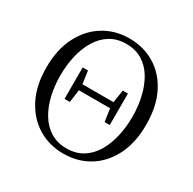

<svg xmlns="http://www.w3.org/2000/svg" viewBox="-166 -914 1103 1099"><g transform="rotate(30 385.5 -364.5)"><path d="M236 -259V-467H271L284 -375V-354L271 -259ZM501 -259 487 -354V-375L501 -467H535V-259ZM386 16Q293 16 218.5 -29Q144 -74 100 -159Q56 -244 56 -364Q56 -483 100 -568.5Q144 -654 218.5 -699.5Q293 -745 386 -745Q480 -745 554.5 -700Q629 -655 672 -570Q715 -485 715 -364Q715 -245 672 -160Q629 -75 554.5 -29.5Q480 16 386 16ZM386 -19Q447 -19 492 -46.5Q537 -74 566 -122.5Q595 -171 609.5 -233Q624 -295 624 -364Q624 -433 609.5 -495Q595 -557 566 -605.5Q537 -654 492 -681.5Q447 -709 386 -709Q326 -709 281 -681.5Q236 -654 206.5 -605.5Q177 -557 162.5 -495Q148 -433 148 -364Q148 -295 162.5 -233Q177 -171 206.5 -122.5Q236 -74 281 -46.5Q326 -19 386 -19ZM260 -343V-383H511V-343Z"/></g></svg>

Font: Noto Serif TC
Style: Regular
Weight: 400
Designer: Ryoko NISHIZUKA  (kana & ideographs); Frank Grießhammer (Latin, Greek & Cyrillic); Wenlong ZHANG  (bopomofo); Sandoll Co
Foundry: Adobe
Version: Version 2.003-H1;hotconv 1.1.1;makeotfexe 2.6.0